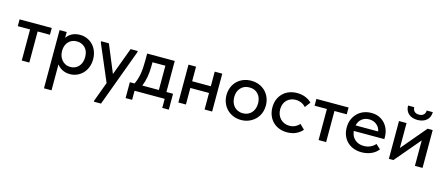

<svg xmlns="http://www.w3.org/2000/svg" viewBox="-54 -1294 5067 2185"><g transform="rotate(15 2479.0 -201.5)"><path d="M167 -366H22V-446H401V-366H256V0H167Z M493 240V-446H577V-375Q594 -407 635 -430.5Q676 -454 735 -454Q778 -454 817 -437.5Q856 -421 885 -391Q914 -361 931 -318Q948 -275 948 -223Q948 -170 930.5 -127Q913 -84 883.5 -54Q854 -24 815.5 -8Q777 8 735 8Q684 8 644.5 -12.5Q605 -33 582 -66V240ZM718 -373Q686 -373 661 -362Q636 -351 619 -332Q602 -313 592.5 -288Q583 -263 582 -235V-220Q582 -191 591.5 -164.5Q601 -138 618.5 -117.5Q636 -97 661.5 -84.5Q687 -72 719 -72Q749 -72 773.5 -83Q798 -94 816 -113.5Q834 -133 844 -161Q854 -189 854 -224Q854 -296 814.5 -334.5Q775 -373 718 -373Z M1081 228 1166 -2 983 -431V-446H1074L1209 -120L1330 -446H1414L1413 -431L1165 240H1081Z M1419 -80H1474Q1500 -131 1512.5 -197.5Q1525 -264 1525 -358V-446H1850V-80H1928V107H1851V0H1496V107H1419ZM1609 -325Q1609 -251 1598 -191.5Q1587 -132 1566 -80H1761V-366H1609Z M2321 -195H2101V0H2012V-446H2101V-274H2321V-446H2410V0H2321Z M2751 8Q2701 8 2658.5 -9.5Q2616 -27 2585 -58Q2554 -89 2536.5 -131.5Q2519 -174 2519 -224Q2519 -274 2536.5 -316.5Q2554 -359 2585 -389.5Q2616 -420 2658.5 -437Q2701 -454 2751 -454Q2801 -454 2843.5 -437Q2886 -420 2917 -389.5Q2948 -359 2965.5 -316.5Q2983 -274 2983 -224Q2983 -173 2965.5 -130.5Q2948 -88 2916.5 -57.5Q2885 -27 2842.5 -9.5Q2800 8 2751 8ZM2751 -71Q2782 -71 2808 -82Q2834 -93 2852.5 -113.5Q2871 -134 2881 -162Q2891 -190 2891 -224Q2891 -291 2853.5 -333Q2816 -375 2751 -375Q2687 -375 2648.5 -333Q2610 -291 2610 -224Q2610 -191 2620 -162.5Q2630 -134 2648.5 -114Q2667 -94 2693 -82.5Q2719 -71 2751 -71Z M3292 8Q3239 8 3196 -9.5Q3153 -27 3123 -58Q3093 -89 3076.5 -131.5Q3060 -174 3060 -224Q3060 -278 3078 -320.5Q3096 -363 3127.5 -393Q3159 -423 3201 -438.5Q3243 -454 3292 -454Q3345 -454 3390 -436Q3435 -418 3464 -387L3415 -322Q3394 -347 3363 -361Q3332 -375 3296 -375Q3265 -375 3238.5 -364.5Q3212 -354 3192.5 -335Q3173 -316 3162 -288Q3151 -260 3151 -226Q3151 -192 3162 -163.5Q3173 -135 3193 -114.5Q3213 -94 3240 -82.5Q3267 -71 3300 -71Q3338 -71 3368 -86Q3398 -101 3418 -124L3473 -70Q3444 -35 3398 -13.5Q3352 8 3292 8Z M3664 -366H3519V-446H3898V-366H3753V0H3664Z M4170 8Q4119 8 4076.5 -8Q4034 -24 4002.5 -54Q3971 -84 3953.5 -126.5Q3936 -169 3936 -222Q3936 -277 3955 -320Q3974 -363 4005.5 -393Q4037 -423 4078.5 -438.5Q4120 -454 4166 -454Q4218 -454 4258.5 -435.5Q4299 -417 4327 -385.5Q4355 -354 4369.5 -313.5Q4384 -273 4384 -229V-204H4024Q4031 -140 4072.5 -104Q4114 -68 4176 -68Q4218 -68 4253.5 -84Q4289 -100 4312 -128L4366 -78Q4333 -35 4281 -13.5Q4229 8 4170 8ZM4160 -377Q4110 -377 4074.5 -348.5Q4039 -320 4028 -270H4294Q4286 -316 4249.5 -346.5Q4213 -377 4160 -377Z M4492 -446H4581V-152L4829 -446H4889V0H4799V-300L4545 0H4492ZM4690 -512Q4659 -512 4632.5 -520.5Q4606 -529 4587 -545.5Q4568 -562 4557 -586.5Q4546 -611 4546 -643H4619Q4619 -613 4637.5 -594Q4656 -575 4692 -575Q4727 -575 4746 -593Q4765 -611 4766 -643H4838Q4836 -578 4794.5 -545Q4753 -512 4690 -512Z"/></g></svg>

Font: Tilda Sans Medium
Style: Regular
Weight: 500
Designer: ParaType Ltd
Foundry: ParaType Ltd
Version: Version 1.009